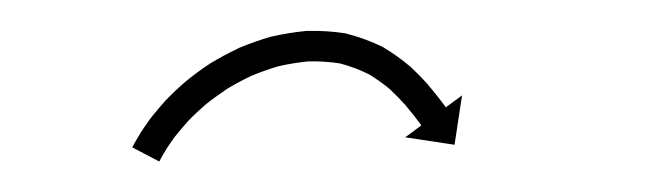

<svg xmlns="http://www.w3.org/2000/svg" viewBox="-20 -331 435 126"><path d="M68.1 -236.6C67.6 -235.9 67.2 -235.1 66.8 -234.3L84.5 -225C84.9 -225.7 85.3 -226.5 85.7 -227.2C85.7 -227.2 85.7 -227.2 85.7 -227.1C85.6 -227.1 85.6 -227.1 85.6 -227.1C86.7 -229.1 87.9 -231 89.1 -233C89.1 -233 89 -232.9 89 -232.9C89 -232.8 88.9 -232.8 88.9 -232.8C90.8 -235.7 92.8 -238.6 94.9 -241.5C94.9 -241.5 94.9 -241.4 94.8 -241.3C94.8 -241.3 94.7 -241.2 94.7 -241.2C97.5 -244.7 100.4 -248.2 103.4 -251.5C103.4 -251.5 103.3 -251.5 103.3 -251.4C103.2 -251.3 103.2 -251.3 103.2 -251.3C106.8 -255.1 110.7 -258.7 114.7 -262.2C114.7 -262.2 114.6 -262.1 114.5 -262.1C114.4 -262 114.3 -261.9 114.3 -261.9C118.9 -265.6 123.7 -269.1 128.6 -272.4C128.6 -272.4 128.5 -272.4 128.4 -272.3C128.3 -272.2 128.2 -272.2 128.2 -272.2C133.6 -275.5 139.2 -278.5 144.9 -281.2C144.9 -281.2 144.8 -281.2 144.7 -281.1C144.6 -281.1 144.4 -281 144.4 -281C150.6 -283.6 156.9 -285.8 163.3 -287.7C163.3 -287.7 163.1 -287.6 163 -287.6C162.8 -287.6 162.7 -287.5 162.7 -287.5C169.4 -289.1 176.2 -290.1 183 -290.8C183 -290.8 182.8 -290.8 182.6 -290.8C182.5 -290.8 182.3 -290.7 182.3 -290.7C189.4 -290.9 196.6 -290.4 203.7 -289.3C203.7 -289.3 203.4 -289.4 203.2 -289.4C202.9 -289.5 202.7 -289.5 202.7 -289.5C209.5 -287.7 216.1 -285.3 222.4 -282.1C222.4 -282.1 222.2 -282.3 222 -282.4C221.8 -282.5 221.6 -282.6 221.6 -282.6C226.8 -279.4 231.7 -276 236.3 -272.1C236.3 -272.1 236.2 -272.2 236.1 -272.3C235.9 -272.4 235.8 -272.5 235.8 -272.5C239.2 -269.3 242.5 -266 245.6 -262.5C245.6 -262.5 245.5 -262.6 245.5 -262.7C245.4 -262.7 245.4 -262.8 245.4 -262.8C247.5 -260.2 249.6 -257.7 251.7 -255.1C251.7 -255.1 251.7 -255.1 251.7 -255.1C251.6 -255.2 251.6 -255.2 251.6 -255.2C252.8 -253.6 254.1 -252 255.3 -250.3L255.3 -250.4L255.3 -250.4C255.7 -249.8 256.1 -249.3 256.5 -248.7L245.9 -240.9L278.3 -236L283.2 -268.4L272.6 -260.6C272.2 -261.1 271.8 -261.7 271.3 -262.3L271.3 -262.3L271.3 -262.3C270 -264 268.8 -265.7 267.5 -267.3C267.5 -267.3 267.5 -267.4 267.4 -267.4C267.4 -267.4 267.4 -267.4 267.4 -267.4C265.2 -270.2 262.9 -273 260.6 -275.7C260.6 -275.7 260.6 -275.8 260.5 -275.8C260.5 -275.9 260.5 -275.9 260.5 -275.9C257 -279.8 253.3 -283.5 249.6 -287C249.6 -287 249.5 -287.1 249.4 -287.2C249.2 -287.3 249.1 -287.4 249.1 -287.4C243.8 -291.9 238.1 -296 232.1 -299.6C232.1 -299.6 231.9 -299.7 231.7 -299.9C231.5 -300 231.3 -300.1 231.3 -300.1C223.8 -303.8 215.9 -306.7 207.8 -308.8C207.8 -308.8 207.5 -308.9 207.3 -308.9C207.1 -309 206.8 -309.1 206.8 -309.1C198.6 -310.4 190.2 -310.9 181.8 -310.7C181.8 -310.7 181.7 -310.7 181.5 -310.7C181.3 -310.7 181.1 -310.7 181.1 -310.7C173.4 -310 165.8 -308.7 158.2 -307C158.2 -307 158.1 -307 157.9 -307C157.8 -306.9 157.6 -306.9 157.6 -306.9C150.5 -304.8 143.5 -302.3 136.7 -299.5C136.7 -299.5 136.6 -299.4 136.5 -299.4C136.4 -299.3 136.2 -299.2 136.2 -299.2C129.9 -296.2 123.8 -292.9 117.8 -289.3C117.8 -289.3 117.7 -289.2 117.6 -289.1C117.5 -289.1 117.4 -289 117.4 -289C112 -285.4 106.8 -281.6 101.8 -277.5C101.8 -277.5 101.7 -277.4 101.6 -277.4C101.5 -277.3 101.5 -277.2 101.5 -277.2C97.1 -273.4 92.8 -269.4 88.8 -265.2C88.8 -265.2 88.7 -265.1 88.7 -265.1C88.6 -265 88.5 -264.9 88.5 -264.9C85.2 -261.2 82 -257.4 78.9 -253.5C78.9 -253.5 78.9 -253.4 78.8 -253.3C78.8 -253.3 78.7 -253.2 78.7 -253.2C76.4 -250.1 74.2 -246.8 72.1 -243.6C72.1 -243.6 72.1 -243.5 72 -243.5C72 -243.4 72 -243.4 72 -243.4C70.7 -241.2 69.4 -239 68.1 -236.8C68.1 -236.8 68.1 -236.7 68.1 -236.7C68.1 -236.7 68.1 -236.6 68.1 -236.6Z"/></svg>

Font: FRB American Cursive Just Arrows Extrabold
Style: Bold Italic
Weight: 800
Italic angle: -25°
Version: Version 2.0;Modular Font Editor K font №1